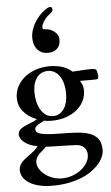

<svg xmlns="http://www.w3.org/2000/svg" viewBox="-71 -887 718 1244"><g transform="rotate(-5 288.0 -264.5)"><path d="M266.1 -460.4Q313 -460.4 350.1 -448.2Q387.2 -436 412.1 -412.6Q442.9 -413.6 470.9 -416Q499 -418.5 531.2 -418.5Q542.5 -418.5 549.6 -417.7Q556.6 -417 560.5 -415.3Q564.5 -413.6 566.4 -410.9Q568.4 -408.2 569.3 -404.3Q572.8 -392.1 574.2 -382.3Q575.7 -372.6 575.7 -362.3Q575.7 -354 569.6 -351.3Q563.5 -348.6 544.9 -348.6H455.6Q462.4 -337.4 469 -322.3Q475.6 -307.1 475.6 -283.7Q475.6 -250 460.4 -218Q445.3 -186 416 -161.6Q386.7 -137.2 344.5 -122.3Q302.2 -107.4 248 -107.4Q231.4 -107.4 221.2 -108.6Q210.9 -109.9 199.7 -112.8Q192.9 -106.9 182.6 -102.3Q172.4 -97.7 162.6 -91.8Q152.8 -85.9 146 -78.4Q139.2 -70.8 139.2 -59.1Q139.2 -38.6 175 -29.5Q210.9 -20.5 291 -20Q352.1 -19.5 402.1 -16.6Q452.1 -13.7 487.8 -1.2Q523.4 11.2 543 37.4Q562.5 63.5 562.5 110.4Q562.5 129.9 553.2 152.6Q543.9 175.3 525.1 197.8Q506.3 220.2 478 241Q449.7 261.7 411.4 277.6Q373 293.5 324.7 303Q276.4 312.5 218.3 312.5Q167 312.5 128.9 302.5Q90.8 292.5 65.9 275.9Q41 259.3 28.6 238Q16.1 216.8 16.1 194.3Q16.1 177.2 22.9 163.6Q29.8 149.9 41 138.4Q52.2 127 66.2 116.9Q80.1 106.9 94.2 96.4Q108.4 85.9 121.6 74.5Q134.8 63 144.5 48.3Q118.7 44.9 97.4 36.1Q76.2 27.3 61.3 15.6Q46.4 3.9 38.1 -10Q29.8 -23.9 29.8 -38.1Q29.8 -51.3 36.9 -61Q43.9 -70.8 55.4 -78.4Q66.9 -85.9 81.5 -92.3Q96.2 -98.6 111.8 -104.5Q121.6 -108.4 132.6 -113Q143.6 -117.7 155.3 -126Q97.2 -149.4 67.4 -187Q37.6 -224.6 37.6 -273.9Q37.6 -313 55.2 -347.2Q72.8 -381.3 103.5 -406.5Q134.3 -431.6 176 -446Q217.8 -460.4 266.1 -460.4ZM127.4 154.3Q127.4 174.8 139.9 195.6Q152.3 216.3 173.6 232.9Q194.8 249.5 223.6 260Q252.4 270.5 285.2 270.5Q319.3 270.5 351.6 259Q383.8 247.6 408.7 228.5Q433.6 209.5 448.7 184.3Q463.9 159.2 463.9 131.8Q463.9 115.7 458.7 103.5Q453.6 91.3 444.8 83Q436 74.7 424.3 69.8Q412.6 64.9 399.9 64Q389.6 63 365.7 62.3Q341.8 61.5 312 60.5Q293.9 60.1 276.4 59.8Q258.8 59.6 243.9 59.1Q229 58.6 217 58.1Q205.1 57.6 198.2 56.6Q189 67.4 176.8 76.9Q164.6 86.4 153.6 97.4Q142.6 108.4 135 122.1Q127.4 135.7 127.4 154.3ZM358.4 -272.9Q358.4 -310.5 350.6 -340.1Q342.8 -369.6 328.4 -389.9Q314 -410.2 294.4 -420.7Q274.9 -431.2 251.5 -431.2Q237.3 -431.2 220.5 -425.5Q203.6 -419.9 189 -405Q174.3 -390.1 164.6 -364.3Q154.8 -338.4 154.8 -297.9Q154.8 -272 160.6 -243.7Q166.5 -215.3 179.4 -191.4Q192.4 -167.5 212.9 -152.1Q233.4 -136.7 262.7 -136.7Q284.7 -136.7 302.2 -146.7Q319.8 -156.7 332.3 -174.6Q344.7 -192.4 351.6 -217.5Q358.4 -242.7 358.4 -272.9ZM303.2 -842.3Q313 -842.3 315.4 -835.9Q317.9 -829.6 317.9 -824.2Q317.4 -817.9 313.7 -812.5Q310.1 -807.1 304.7 -802.7Q299.3 -798.3 293.7 -794.2Q288.1 -790 283.7 -786.1Q276.9 -779.3 269.5 -771Q262.2 -762.7 256.3 -753.4Q250.5 -744.1 246.6 -734.4Q242.7 -724.6 242.7 -714.8Q242.7 -710.9 243.9 -706.5Q245.1 -702.1 253.4 -702.1Q269 -702.1 285.4 -697.3Q301.8 -692.4 315.4 -682.6Q329.1 -672.9 337.6 -658.4Q346.2 -644 346.2 -625Q346.2 -606.4 340.3 -592Q334.5 -577.6 323.7 -567.9Q313 -558.1 298.6 -553Q284.2 -547.9 266.6 -547.9Q236.3 -547.9 217.5 -559.3Q198.7 -570.8 188.5 -587.2Q178.2 -603.5 174.8 -621.3Q171.4 -639.2 171.4 -652.3Q171.4 -678.7 179.7 -704.1Q188 -729.5 201.4 -752Q214.8 -774.4 232.4 -793.5Q250 -812.5 268.6 -826.2Q275.9 -831.5 285.4 -836.9Q294.9 -842.3 303.2 -842.3Z"/></g></svg>

Font: Cardo
Style: Bold
Weight: 700
Designer: David J. Perry
Foundry: David J. Perry
Version: Version 1.0011